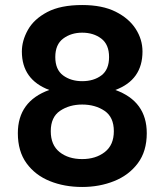

<svg xmlns="http://www.w3.org/2000/svg" viewBox="-20 -735 655 764"><path d="M307 9Q236 9 178 -14.5Q120 -38 85.5 -85.5Q51 -133 51 -205Q51 -332 176 -377Q67 -418 67 -530Q67 -573 91 -616Q115 -659 168 -687Q221 -715 307 -715Q387 -715 440 -688.5Q493 -662 520 -620Q547 -578 547 -530Q547 -417 439 -377Q564 -332 564 -205Q564 -133 528.5 -85.5Q493 -38 434.5 -14.5Q376 9 307 9ZM307 -412Q353 -412 383.5 -435Q414 -458 414 -508Q414 -558 383 -581.5Q352 -605 307 -605Q263 -605 231.5 -581.5Q200 -558 200 -508Q200 -458 231 -435Q262 -412 307 -412ZM307 -102Q361 -102 397 -130Q433 -158 433 -213Q433 -269 396 -294Q359 -319 307 -319Q256 -319 219 -294Q182 -269 182 -213Q182 -158 217 -130Q252 -102 307 -102Z"/></svg>

Font: Ulagadi Sans SemiBold
Style: Regular
Weight: 600
Designer: Ninad Kale (Devanagari), Jonny Pinhorn (Latin)
Foundry: Indian Type Foundry
Version: Version 3.01;March 29, 2020;FontCreator 12.0.0.2522 64-bit; 